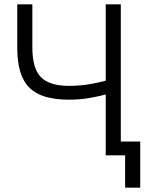

<svg xmlns="http://www.w3.org/2000/svg" viewBox="-20 -720 695 890"><path d="M470 -282Q441 -274 396 -266Q351 -258 300 -258Q236 -258 190.5 -271.5Q145 -285 116 -314Q87 -343 73.5 -389Q60 -435 60 -500V-700H130V-500Q130 -403 169.5 -362.5Q209 -322 300 -322Q351 -322 396 -330Q441 -338 470 -346V-700H540V-64H630V150H560V0H470Z"/></svg>

Font: Retni Sans
Style: Regular
Weight: 400
Designer: Vitaly Kuzmin
Foundry: ParaType Ltd.
Version: Version 1.00;March 2, 2019;FontCreator 11.5.0.2425 64-bit; t